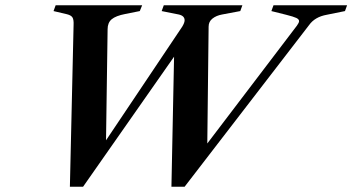

<svg xmlns="http://www.w3.org/2000/svg" viewBox="-20 -693 1336 728"><path d="M1296 -673 1288 -651 1219 -637Q1174 -629 1152 -598L680 15H630L640 -478L295 15H245L259 -598Q260 -618 255 -626.5Q250 -635 234 -639L183 -651L191 -673H519L510 -651L455 -640Q419 -633 403.5 -620Q388 -607 388 -582L382 -161L671 -592Q680 -607 680 -616Q680 -633 658 -638L593 -651L601 -673H899L891 -651L822 -638Q800 -634 785.5 -622.5Q771 -611 771 -592L766 -149L1106 -596Q1114 -607 1114 -613Q1114 -620 1103.5 -625Q1093 -630 1065 -637L1009 -651L1017 -673Z"/></svg>

Font: Ibarra Real Nova
Style: Bold Italic
Weight: 700
Italic angle: -22°
Designer: Jose Maria Ribagorda & Octavio Pardo
Foundry: Octavio Pardo
Version: Version 1.014